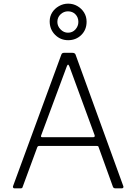

<svg xmlns="http://www.w3.org/2000/svg" viewBox="-20 -1031 746 1051"><path d="M59 0Q55 0 52.5 -3Q50 -6 51 -11L315 -730Q317 -737 321 -739.5Q325 -742 332 -742H375Q391 -742 394 -731L655 -12Q657 -7 654.5 -3.5Q652 0 647 0H612Q601 0 598 -9L520 -225Q519 -229 517 -230.5Q515 -232 510 -232H194Q187 -232 184 -225L104 -8Q103 -3 100 -1.5Q97 0 92 0H59ZM490 -280Q501 -280 498 -291L360 -667Q356 -677 352.5 -677Q349 -677 345 -666L205 -289Q202 -280 211 -280ZM454 -912Q454 -868 425 -839.5Q396 -811 353 -811Q311 -811 281.5 -840.5Q252 -870 252 -914Q252 -941 265.5 -962.5Q279 -984 302.5 -997.5Q326 -1011 353 -1011Q381 -1011 404 -997.5Q427 -984 440.5 -962Q454 -940 454 -912ZM409 -911Q409 -936 393 -952.5Q377 -969 352 -969Q329 -969 311.5 -952.5Q294 -936 294 -911Q294 -888 311.5 -870Q329 -852 352 -852Q377 -852 393 -870Q409 -888 409 -911Z"/></svg>

Font: Libre Franklin Thin ExtraLight
Style: Regular
Weight: 250
Version: Version 3.000